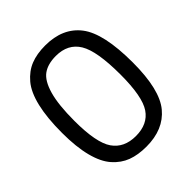

<svg xmlns="http://www.w3.org/2000/svg" viewBox="-191 -787 913 913"><g transform="rotate(-45 265.0 -330.5)"><path d="M264 -671Q382 -671 442 -593Q502 -515 502 -319Q502 -137 441 -63.5Q380 10 265 10Q209 10 167.5 -5.5Q126 -21 93.5 -57.5Q61 -94 44 -160Q27 -226 27 -320Q27 -421 43.5 -491Q60 -561 92.5 -599.5Q125 -638 166.5 -654.5Q208 -671 264 -671ZM265 -600Q211 -600 178 -576.5Q145 -553 127 -490Q109 -427 109 -319Q109 -172 147.5 -116.5Q186 -61 265 -61Q345 -61 382.5 -116.5Q420 -172 420 -320Q420 -478 383 -539Q346 -600 265 -600Z"/></g></svg>

Font: TypoPRO Titillium Maps
Style: 400 wt
Weight: 400
Designer: Campivisivi
Foundry: Accademia di Belle Arti di Urbino and students of MA course of Visual design
Version: Version 001.001